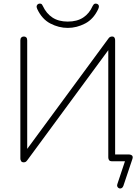

<svg xmlns="http://www.w3.org/2000/svg" viewBox="-20 -919 782 1094"><path d="M683 140Q680 148 675 151.5Q670 155 664.5 155Q659 155 654.5 151.5Q650 148 648 142.5Q646 137 649 129L698 -18L711 0H617Q607 0 602 -6Q597 -12 597 -22V-663H619L137 -8Q132 -1 127.5 2.5Q123 6 114 6Q110 6 106.5 4.5Q103 3 101 0Q99 -3 97.5 -7Q96 -11 96 -17V-689Q96 -700 101.5 -705.5Q107 -711 116 -711Q125 -711 130 -705.5Q135 -700 135 -689V-42H114L596 -697Q601 -705 606.5 -708Q612 -711 619 -711Q625 -711 628.5 -708.5Q632 -706 634 -701Q636 -696 636 -688V-20L617 -39H711Q726 -39 732.5 -32.5Q739 -26 734 -12ZM366 -760Q315 -760 267 -785Q219 -810 192 -868Q187 -879 189.5 -886.5Q192 -894 199 -897Q207 -900 213.5 -897.5Q220 -895 224 -885Q244 -842 279 -819Q314 -796 366 -796Q419 -796 454 -819Q489 -842 508 -885Q513 -895 519.5 -897.5Q526 -900 533 -897Q541 -894 543 -886.5Q545 -879 540 -868Q513 -810 465 -785Q417 -760 366 -760Z"/></svg>

Font: Nunito ExtraLight
Style: Regular
Weight: 200
Designer: Vernon Adams
Foundry: Vernon Adams
Version: Version 3.602;April 4, 2023;FontCreator 14.0.0.2856 64-bit